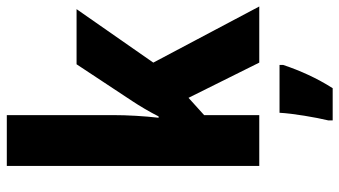

<svg xmlns="http://www.w3.org/2000/svg" viewBox="-242 -558 1021 578"><g transform="rotate(-90 269.0 -269.5)"><path d="M211 -442V-760H58V0H211V-166L263 -213L369 0H538L369 -319L530 -550H364L253 -382C239 -361 220 -329 207 -303H203C208 -346 211 -396 211 -442ZM362 72V61H218C216 101 204 171 195 208V221H292C322 174 345 123 362 72Z"/></g></svg>

Font: Noto Sans Thai Looped Condensed ExtraBold
Style: Regular
Weight: 800
Width: 3
Designer: Sasikarn Vongin, Ben Mitchell
Foundry: The Fontpad Ltd
Version: Version 1.001